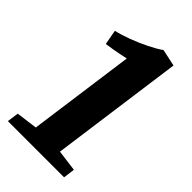

<svg xmlns="http://www.w3.org/2000/svg" viewBox="-230 -827 902 902"><g transform="rotate(45 221.0 -376.5)"><path d="M20 -57.5 126 -71.5 199 -603Q180.5 -599 161.2 -595Q142 -591 122 -587.8Q102 -584.5 81 -581.5L67.5 -655.5Q101.5 -663 144.2 -679Q187 -695 227 -714.8Q267 -734.5 293 -753L377.5 -735L286.5 -71.5L393 -57.5L385.5 0H12Z"/></g></svg>

Font: Merriweather 20pt Black
Style: Italic
Weight: 900
Italic angle: -7.8°
Version: Version 2.101